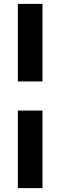

<svg xmlns="http://www.w3.org/2000/svg" viewBox="-20 -801 311 990"><path d="M199 -781V-381H72V-781ZM199 -231V169H72V-231Z"/></svg>

Font: Exo 2 ExtraBold
Style: Regular
Weight: 800
Designer: Natanael Gama
Foundry: Natanael Gama
Version: Version 2.010